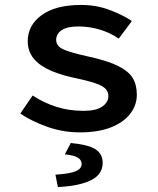

<svg xmlns="http://www.w3.org/2000/svg" viewBox="-20 -523 640 776"><path d="M303 12Q234 12 171 -10.5Q108 -33 62 -64L112 -137Q156 -108 207 -91.5Q258 -75 318 -75Q369 -75 393.5 -92.5Q418 -110 418 -134Q418 -146 412.5 -156Q407 -166 393 -174.5Q379 -183 352 -191Q325 -199 282 -208Q184 -229 138 -265Q92 -301 92 -356Q92 -421 148.5 -462Q205 -503 308 -503Q369 -503 422.5 -483Q476 -463 513 -438L460 -367Q425 -391 383 -403.5Q341 -416 298 -416Q265 -416 245.5 -409Q226 -402 216.5 -389.5Q207 -377 207 -362Q207 -336 237 -323Q267 -310 335 -295Q414 -278 457 -256.5Q500 -235 516.5 -207.5Q533 -180 533 -140Q533 -98 506.5 -63.5Q480 -29 429 -8.5Q378 12 303 12ZM214 233 204 183Q265 179 287.5 168.5Q310 158 310 140Q310 123 293.5 113.5Q277 104 242 101L266 55Q339 62 367 81Q395 100 395 135Q395 182 347.5 205.5Q300 229 214 233Z"/></svg>

Font: Source Code Pro ExtraLight SemiBold
Style: Regular
Weight: 600
Monospace: yes
Version: Version 1.018;hotconv 1.0.116;makeotfexe 2.5.65601